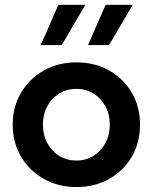

<svg xmlns="http://www.w3.org/2000/svg" viewBox="-20 -752 622 782"><path d="M291.5 9.8Q217.3 9.8 158.4 -23.4Q99.6 -56.6 65.7 -114Q31.7 -171.4 31.7 -244.1Q31.7 -316.9 65.7 -374.3Q99.6 -431.6 158.4 -464.8Q217.3 -498 291.5 -498Q366.2 -498 424.8 -464.8Q483.4 -431.6 516.8 -374.3Q550.3 -316.9 550.3 -244.1Q550.3 -171.4 516.8 -114Q483.4 -56.6 424.8 -23.4Q366.2 9.8 291.5 9.8ZM291 -98.1Q330.1 -98.1 360.8 -117.2Q391.6 -136.2 409.4 -169.4Q427.2 -202.6 427.2 -244.6Q427.2 -286.1 409.4 -319.1Q391.6 -352.1 360.8 -371.1Q330.1 -390.1 291 -390.1Q252.4 -390.1 221.4 -371.1Q190.4 -352.1 172.6 -319.1Q154.8 -286.1 154.8 -244.6Q154.8 -202.6 172.6 -169.4Q190.4 -136.2 221.4 -117.2Q252.4 -98.1 291 -98.1ZM231.4 -568.4H146L217.8 -732.4H327.6ZM424.3 -568.4H338.4L410.2 -732.4H520.5Z"/></svg>

Font: Kumbh Sans SemiBold
Style: Regular
Weight: 600
Version: Version 1.005